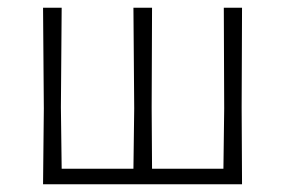

<svg xmlns="http://www.w3.org/2000/svg" viewBox="-20 -475 735 495"><path d="M603 -198 604 0H91L93 -195L91 -455H139L137 -198L139 -40H324L326 -195L324 -455H372L371 -198L372 -40H556L558 -195L557 -455H604Z"/></svg>

Font: Luna Sans Light
Style: Regular
Weight: 300
Designer: Juan Pablo del Peral
Foundry: Huerta Tipografica
Version: Version 2.001; ttfautohint (v1.5)